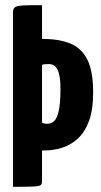

<svg xmlns="http://www.w3.org/2000/svg" viewBox="-20 -720 389 740"><path d="M30 0V-673Q30 -691 44.5 -695.5Q59 -700 106 -700H142V-570H144Q207 -570 250.5 -552.5Q294 -535 316.5 -490.5Q339 -446 339 -364Q339 -296 322.5 -252.5Q306 -209 278.5 -184.5Q251 -160 217.5 -150Q184 -140 149 -140H142V-20Q142 -10 136 -6Q130 -2 106.5 -1Q83 0 30 0ZM162 -243Q178 -243 189 -253.5Q200 -264 206.5 -293Q213 -322 213 -378Q213 -410 208.5 -431Q204 -452 194.5 -462.5Q185 -473 169 -473Q157 -473 152 -472.5Q147 -472 142 -470V-247Q142 -247 147 -245Q152 -243 162 -243Z"/></svg>

Font: Yanone Kaffeesatz ExtraLight
Style: Regular
Weight: 200
Designer: Yanone (Cyrillic: Daniel Pouzeot, Huerta Tipografica, and Cyreal)
Foundry: Yanone
Version: Version 2.003